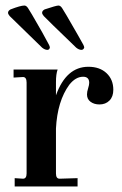

<svg xmlns="http://www.w3.org/2000/svg" viewBox="-20 -673 439 693"><path d="M33 0V-30L63 -28Q76 -28 76 -47V-375Q76 -395 63 -395L29 -393V-422H188Q182 -406 182 -376V-329Q219 -432 299 -432Q340 -432 364.5 -409Q389 -386 389 -349Q389 -324 375 -310Q361 -296 339 -296Q320 -296 307 -305.5Q294 -315 294 -332Q294 -342 298 -354Q302 -367 302 -374Q302 -396 280 -396Q253 -396 230 -367Q187 -308 182 -209V-47Q182 -28 195 -28L260 -30V0ZM274 -493Q265 -493 255 -501Q148 -604 138 -615Q132 -622 132 -627Q132 -634 141 -639Q183 -653 191 -653Q198 -653 204 -644Q207 -641 262 -545L281 -511Q284 -505 284 -501Q281 -493 274 -493ZM151 -493Q142 -493 132 -501L15 -615Q9 -622 9 -627Q9 -634 18 -639Q54 -653 68 -653Q75 -653 81 -644Q84 -641 132 -557L157 -511Q160 -505 160 -501Q158 -493 151 -493Z"/></svg>

Font: UnnaMedium
Style: Regular
Weight: 500
Designer: Jorge de Buen Unna
Foundry: Omnibus-Type
Version: Version 2.008;hotconv 1.0.109;makeotfexe 2.5.65596